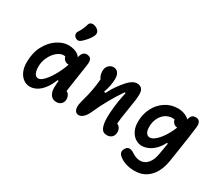

<svg xmlns="http://www.w3.org/2000/svg" viewBox="-165 -1256 2189 1892"><g transform="rotate(30 930.0 -310.0)"><path d="M43 -182.5Q43 -290.9 86.1 -371Q129.2 -451 193.4 -492.6Q257.6 -534.2 318.3 -534.2Q356 -534.2 389.5 -523Q423.1 -511.9 443.5 -490.6Q464 -469.2 464 -440.5Q464 -411.6 450.2 -389.7Q436.5 -367.8 408.7 -367.8Q389.4 -367.8 373.6 -377.8Q357.8 -387.8 348.8 -406.4Q339.8 -425 339.8 -449.6H402.1V-392.8Q399.2 -395.3 396 -397.4Q380.7 -409.2 363 -416.7Q345.3 -424.2 325.4 -424.2Q287.2 -424.2 249.5 -392.3Q211.9 -360.3 188.1 -309.2Q164.2 -258.1 164.2 -203.9Q164.2 -157.6 178 -128.8Q191.8 -100.1 221.6 -100.1Q249.3 -100.1 288.2 -142.7Q327 -185.2 364 -255Q401 -324.7 423.1 -401.1H468.2L437.2 -180.6H394.6Q369.6 -116.2 336.2 -73.4Q302.9 -30.5 265.4 -9.7Q227.8 11.2 188.2 11.2Q150.5 11.2 117.4 -10.9Q84.3 -32.9 63.7 -76.7Q43 -120.4 43 -182.5ZM402.2 -103Q402.2 -154.2 415.6 -244.6Q429 -335 451.8 -461.8Q452.8 -464.8 453.7 -471.4Q461 -511.9 479.8 -530.8Q498.7 -549.6 528.4 -545.4Q548.9 -542.5 560 -532.1Q571.2 -521.7 574 -501.7Q576.9 -481.8 571.9 -449.8Q555.4 -341.2 545.8 -275.5Q536.1 -209.9 520.2 -100.2L506.8 -135.5Q525.2 -135.5 538.5 -125.4Q551.9 -115.3 558.9 -98.2Q565.9 -81.2 565.9 -60.7Q565.9 -28.9 545.2 -8.5Q524.5 12 489.8 12Q447.5 12 424.8 -19.2Q402.2 -50.4 402.2 -103ZM418.3 -646.8Q441.4 -668.2 459 -690.7Q476.7 -713.1 488.9 -735.8Q503.2 -763.2 497 -784.3Q490.9 -805.4 464.4 -821.2Q446.2 -831.6 427.8 -833.8Q409.5 -836 395.9 -827.7Q382.2 -819.4 377.6 -800.1Q361.5 -744.5 331.2 -698.2Q318 -677.5 322.8 -658.8Q327.6 -640 348.5 -627.6Q361.5 -620.1 372.8 -620.6Q384.1 -621.2 394.4 -627.6Q404.7 -634 418.3 -646.8Z M1001.5 -106.2Q1001.5 -146.9 1005.8 -196.4Q1010.2 -245.8 1018.6 -299.7Q1027 -353.6 1039.3 -405.6L1028.2 -408.9Q976.4 -334.7 926.8 -245.5Q877.1 -156.3 845.2 -82.3L844 -79.8Q830.9 -50.8 815.9 -30.4Q800.9 -10 783.1 1.8Q765.3 13.5 745.4 13.5Q721.4 13.5 708.4 -3.6Q695.3 -20.7 693.9 -48.5Q692.4 -76.2 701.7 -109Q715.9 -158.8 727.7 -208.5Q742.5 -273.8 751.3 -338.2Q760.2 -402.7 760.2 -466.2L788.1 -387.5Q769.9 -387.5 757.5 -400.7Q745.2 -413.9 738.8 -435.6Q732.4 -457.3 732.4 -482.2Q732.4 -507.5 742.9 -527.2Q753.3 -546.8 771.2 -557.8Q789 -568.7 809.8 -568.7Q831.5 -568.7 847.5 -557.8Q863.5 -547 872.2 -526Q880.8 -504.9 880.8 -475Q880.8 -439.7 872.2 -395.9Q863.5 -352.2 848.6 -311.2L866.6 -308.3Q894.3 -364.2 926 -408.7Q957.8 -453.2 992.4 -491Q1015.8 -516.8 1041.4 -531.5Q1067 -546.1 1093.9 -546.1Q1112.9 -546.1 1128.5 -538Q1144.2 -529.8 1153.8 -512.1Q1163.4 -494.3 1163.4 -466.8Q1163.4 -431.8 1158.5 -393.4Q1153.5 -355 1142.7 -289.9Q1130.5 -219.6 1123.9 -168Q1117.2 -116.4 1117.2 -66.2L1101.2 -106.1Q1120.3 -106.1 1134.4 -95.5Q1148.5 -84.9 1155.8 -67.6Q1163 -50.2 1163 -30.5Q1163 -7.4 1153.3 9.9Q1143.6 27.2 1126.1 36.7Q1108.7 46.2 1086.3 46.2Q1037.8 46.2 1019.7 5.2Q1001.5 -35.8 1001.5 -106.2Z M1312.5 152.2Q1293.5 134.3 1292.8 112.7Q1292.2 91.1 1309.7 67.9Q1325.1 47.7 1346.9 47.6Q1368.8 47.6 1392.9 62.8Q1418.4 79.8 1442.5 89.7Q1466.6 99.6 1494.4 99.6Q1522.7 99.6 1548.7 85.1Q1574.8 70.6 1595.5 37.5Q1616.2 4.4 1625.9 -48.2Q1629.7 -65.9 1646.3 -167.5Q1660.1 -253 1673.5 -341.6Q1686.8 -430.2 1692.2 -466.7Q1697.2 -495 1703.5 -511.2Q1709.7 -527.3 1723.1 -536.5Q1736.6 -545.8 1760.4 -545.8Q1791.1 -545.8 1804.3 -523.7Q1817.5 -501.6 1812.5 -462.5Q1805.8 -408.2 1797.7 -349Q1786.1 -269.1 1773.6 -186.9Q1761.1 -104.7 1750.6 -38.6Q1738.7 32.9 1707.5 89.7Q1676.3 146.5 1623.5 180.3Q1570.7 214.1 1497.2 214.1Q1436.8 214.1 1389.8 197.3Q1342.8 180.5 1312.5 152.2ZM1285.6 -224Q1285.6 -308.7 1321.8 -379.7Q1358 -450.8 1421.7 -492.5Q1485.4 -534.2 1564.1 -534.2Q1600.4 -534.2 1635 -522.2Q1669.5 -510.3 1691.3 -489.2Q1713.2 -468 1713.2 -442.2Q1713.2 -409.7 1696.5 -387.7Q1679.8 -365.7 1652.3 -365.7Q1632.5 -365.7 1616.9 -375.4Q1601.2 -385.2 1592.3 -404.5Q1583.3 -423.9 1584.2 -451.3H1645.1V-391.1Q1635.8 -400.2 1623.8 -407.7Q1611.8 -415.2 1596.9 -419.9Q1582 -424.6 1566.8 -424.6Q1518.8 -424.6 1482.2 -398.6Q1445.8 -372.6 1426.1 -329.3Q1406.5 -286 1406.5 -235Q1406.5 -208.6 1412.5 -188.5Q1418.6 -168.5 1431.8 -157Q1445 -145.5 1464.8 -145.5Q1492.5 -145.5 1530.3 -179.2Q1568.1 -212.9 1605.5 -275.6Q1642.9 -338.2 1668.8 -420.2H1718.5L1681.3 -183.9H1637Q1610.1 -131.4 1575.2 -98.1Q1540.4 -64.8 1504.2 -50Q1468 -35.1 1433.6 -35.1Q1398.3 -35.1 1364.2 -56.2Q1330.1 -77.2 1307.8 -120.1Q1285.6 -162.9 1285.6 -224Z"/></g></svg>

Font: Monaspace Radon Var
Style: Regular
Weight: 400
Designer: Riley Cran and the Lettermatic Team
Version: Version 1.000 (Monaspace Radon Var)